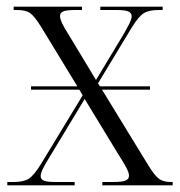

<svg xmlns="http://www.w3.org/2000/svg" viewBox="-20 -556 540 576"><path d="M2 0V-10H21Q51 -10 66.5 -20Q82 -30 103 -64L228 -270L218 -287H73V-297H212L103 -476Q83 -508 70 -517Q57 -526 31 -526H21V-536H226V-526H206Q178 -526 169 -521.5Q160 -517 160 -508Q160 -500 166.5 -486Q173 -472 186 -452L268 -316L347 -447Q360 -469 367.5 -484Q375 -499 375 -507Q375 -517 365.5 -521.5Q356 -526 328 -526H281V-536H468V-526H456Q427 -526 411.5 -516.5Q396 -507 375 -473L274 -306L280 -297H430V-287H286L425 -60Q444 -29 457 -19.5Q470 -10 493 -10H498V0H287V-10H318Q347 -10 357 -14.5Q367 -19 367 -29Q367 -38 358.5 -54Q350 -70 335 -93L234 -259L130 -87Q117 -66 109.5 -51.5Q102 -37 102 -28Q102 -18 111.5 -14Q121 -10 148 -10H204V0Z"/></svg>

Font: Noto Serif Display SemiCondensed Light
Style: Regular
Weight: 300
Width: 4
Designer: Monotype Design Team
Foundry: Monotype Imaging Inc.
Version: Version 2.009